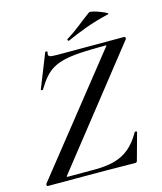

<svg xmlns="http://www.w3.org/2000/svg" viewBox="-117 -877 817 966"><g transform="rotate(-15 291.5 -394.5)"><path d="M469 2Q399 1 319.5 0.5Q240 0 160.5 0Q81 0 12 0Q8 0 7 -4.5Q6 -9 8 -13L475 -600Q480 -605 479.5 -606.5Q479 -608 473 -608Q400 -608 349 -605Q298 -602 262.5 -594Q227 -586 201.5 -571.5Q176 -557 155.5 -533.5Q135 -510 114 -475Q112 -472 107 -473.5Q102 -475 104 -479L174 -655Q175 -657 181 -655.5Q187 -654 185 -651Q180 -634 188 -629.5Q196 -625 230 -625Q288 -625 370 -625Q452 -625 577 -625Q582 -625 583 -620Q584 -615 582 -612L120 -27Q116 -22 116.5 -20.5Q117 -19 122 -19Q168 -19 204 -19Q240 -19 262 -19Q322 -19 365.5 -31Q409 -43 442.5 -71Q476 -99 504 -148Q506 -152 511.5 -150.5Q517 -149 516 -146L478 -8Q478 -5 475 -1.5Q472 2 469 2ZM305 -679Q301 -677 298.5 -682.5Q296 -688 300 -689Q340 -714 373 -740.5Q406 -767 438 -790Q442 -793 459 -789Q476 -785 495 -777.5Q514 -770 525 -764Q536 -758 527 -756Q460 -740 408 -721Q356 -702 305 -679Z"/></g></svg>

Font: Cormorant Light SemiBold
Style: Italic
Weight: 600
Italic angle: -10°
Version: Version 4.000